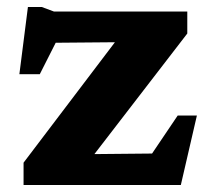

<svg xmlns="http://www.w3.org/2000/svg" viewBox="-20 -530 607 550"><path d="M47.5 0V-64L349 -461.5L422 -410L79.5 -407L177 -481.5L94 -317.5H35.5L60 -510H99.5L134.5 -497H516.5V-434L208 -33.5L139 -87.5L447.5 -90.5L375 -30L489 -199H544L498 0Z"/></svg>

Font: Newsreader 9pt
Style: Bold
Weight: 700
Designer: Hugues Gentile
Foundry: Production Type
Version: Version 1.003